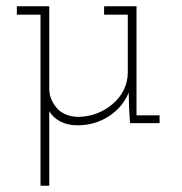

<svg xmlns="http://www.w3.org/2000/svg" viewBox="-20 -395 585 616"><path d="M138 201V-38Q151 -17 174 -5Q197 7 229 7Q284 7 328.5 -21.5Q373 -50 393 -98L394 -53L397 0H492V-25H418V-375H314V-348H390V-163Q390 -132 376.5 -105.5Q363 -79 341 -61Q319 -42 290 -31Q261 -20 229 -20Q186 -22 163 -47.5Q140 -73 138 -107V-375H34V-348H110V201Z"/></svg>

Font: Josefin Slab Thin Light
Style: Regular
Weight: 300
Version: Version 2.000